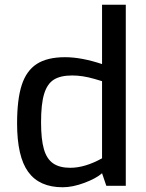

<svg xmlns="http://www.w3.org/2000/svg" viewBox="-20 -783 617 809"><path d="M52 -263Q52 -364 71.5 -424.5Q91 -485 135 -513.5Q179 -542 254 -542Q323 -542 410 -513V-763H510V0H428L410 -53Q385 -31 335.5 -12.5Q286 6 244 6Q146 6 99 -58.5Q52 -123 52 -263ZM410 -116V-441Q404 -443 378 -450.5Q352 -458 329 -461.5Q306 -465 284 -465Q235 -465 207 -447.5Q179 -430 166 -387.5Q153 -345 153 -268Q153 -196 165 -154.5Q177 -113 204 -94.5Q231 -76 276 -76Q338 -76 410 -116Z"/></svg>

Font: Exo Medium
Style: Regular
Weight: 500
Designer: Natanael Gama
Foundry: Natanael Gama
Version: Version 1.500; ttfautohint (v1.6)